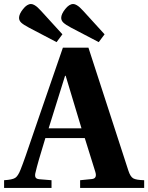

<svg xmlns="http://www.w3.org/2000/svg" viewBox="-48 -927 731 947"><path d="M191.9 -293.9H354L275.9 -553.2H272.9ZM-27.8 0V-38.1Q12.7 -40.5 26.9 -49.6Q41 -58.6 53.2 -89.8Q64 -116.7 78.4 -158Q92.8 -199.2 113 -258.8Q133.3 -318.4 146 -355L262.2 -691.9H388.2L585 -85.9Q594.7 -55.7 609.1 -47.4Q623.5 -39.1 663.1 -38.1V0H347.2V-38.1L404.8 -43.9Q432.6 -46.4 421.9 -80.1L370.1 -246.1H175.8Q136.7 -119.1 127.9 -79.1Q123 -62.5 126.7 -53.5Q130.4 -44.4 146 -43L206.1 -38.1V0ZM253.9 -838.9Q253.9 -857.4 273.7 -882.3Q293.5 -907.2 313 -907.2Q321.3 -907.2 330.8 -901.4Q340.3 -895.5 345.9 -890.1Q351.6 -884.8 362.8 -873L467.8 -757.8L439 -719.2L301.8 -791Q275.4 -805.2 264.6 -815.4Q253.9 -825.7 253.9 -838.9ZM45.9 -838.9Q45.9 -857.4 65.7 -882.3Q85.4 -907.2 105 -907.2Q113.3 -907.2 122.8 -901.4Q132.3 -895.5 137.9 -890.1Q143.6 -884.8 154.8 -873L259.8 -757.8L231 -719.2L94.2 -791Q67.4 -805.2 56.6 -815.4Q45.9 -825.7 45.9 -838.9Z"/></svg>

Font: Linguistics Pro
Style: Bold
Weight: 700
Designer: Stefan Peev, Context Ltd
Foundry: Stefan Peev, Context Ltd
Version: Version 001.000